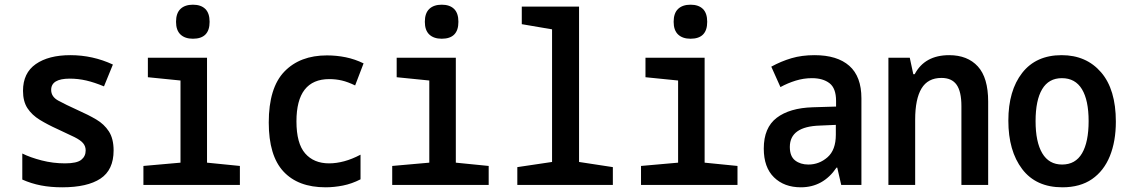

<svg xmlns="http://www.w3.org/2000/svg" viewBox="-20 -788 4810 818"><path d="M245 10Q196 10 154.5 2Q113 -6 75 -23V-134Q109 -117 157.5 -104.5Q206 -92 257 -92Q307 -92 326 -107Q345 -122 345 -147Q345 -165 334 -178Q323 -191 297 -204Q271 -217 225 -238Q183 -257 149.5 -277.5Q116 -298 97 -327Q78 -356 78 -401Q78 -477 132.5 -515Q187 -553 280 -553Q375 -553 461 -513L423 -420Q382 -437 347.5 -445Q313 -453 277 -453Q198 -453 198 -405Q198 -376 228 -359.5Q258 -343 313 -318Q356 -299 390 -279Q424 -259 444 -228Q464 -197 464 -147Q464 -64 408 -27Q352 10 245 10Z M802 -623Q768 -623 749 -641Q730 -659 730 -695Q730 -732 749 -750Q768 -768 802 -768Q836 -768 854.5 -750Q873 -732 873 -695Q873 -623 802 -623ZM591 0V-81L749 -95V-445L610 -459V-542H862V-95L1002 -81V0Z M1367 10Q1250 10 1187.5 -57.5Q1125 -125 1125 -266Q1125 -414 1191.5 -483Q1258 -552 1373 -552Q1414 -552 1453 -544Q1492 -536 1529 -518L1493 -424Q1462 -439 1436.5 -445Q1411 -451 1383 -451Q1243 -451 1243 -271Q1243 -177 1280 -134.5Q1317 -92 1382 -92Q1413 -92 1446.5 -101Q1480 -110 1516 -129V-24Q1479 -5 1441 2.5Q1403 10 1367 10Z M1862 -623Q1828 -623 1809 -641Q1790 -659 1790 -695Q1790 -732 1809 -750Q1828 -768 1862 -768Q1896 -768 1914.5 -750Q1933 -732 1933 -695Q1933 -623 1862 -623ZM1651 0V-81L1809 -95V-445L1670 -459V-542H1922V-95L2062 -81V0Z M2184 0V-76L2332 -98V-663L2203 -685V-760H2447V-98L2591 -76V0Z M2922 -623Q2888 -623 2869 -641Q2850 -659 2850 -695Q2850 -732 2869 -750Q2888 -768 2922 -768Q2956 -768 2974.5 -750Q2993 -732 2993 -695Q2993 -623 2922 -623ZM2711 0V-81L2869 -95V-445L2730 -459V-542H2982V-95L3122 -81V0Z M3392 10Q3321 10 3277.5 -32.5Q3234 -75 3234 -155Q3234 -244 3289 -286Q3344 -328 3443 -331L3542 -334V-358Q3542 -412 3514 -433.5Q3486 -455 3439 -455Q3404 -455 3370 -444.5Q3336 -434 3305 -417L3266 -504Q3308 -527 3352 -540Q3396 -553 3450 -553Q3547 -553 3598.5 -507.5Q3650 -462 3650 -369V0H3564L3547 -74H3544Q3487 10 3392 10ZM3424 -87Q3470 -87 3505.5 -118Q3541 -149 3541 -214V-256L3473 -253Q3345 -249 3345 -162Q3345 -122 3367.5 -104.5Q3390 -87 3424 -87Z M3765 0V-542H3856L3871 -472H3877Q3920 -553 4024 -553Q4102 -553 4146 -505Q4190 -457 4190 -355V0H4076V-336Q4076 -398 4055.5 -427Q4035 -456 3991 -456Q3933 -456 3906 -411Q3879 -366 3879 -278V0Z M4506 10Q4394 10 4335 -67.5Q4276 -145 4276 -274Q4276 -402 4335 -477.5Q4394 -553 4503 -553Q4608 -553 4671 -480Q4734 -407 4734 -270Q4734 -186 4708.5 -123Q4683 -60 4632.5 -25Q4582 10 4506 10ZM4505 -87Q4562 -87 4590 -135Q4618 -183 4618 -272Q4618 -361 4589.5 -408Q4561 -455 4504 -455Q4448 -455 4420 -408Q4392 -361 4392 -272Q4392 -183 4420.5 -135Q4449 -87 4505 -87Z"/></svg>

Font: Noto Sans Mono Condensed SemiBold
Style: Regular
Weight: 600
Width: 3
Designer: Monotype Design Team
Foundry: Monotype Imaging Inc.
Version: Version 2.014